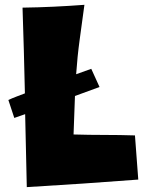

<svg xmlns="http://www.w3.org/2000/svg" viewBox="-20 -767 612 794"><path d="M391.6 -407.2 290 -370.1Q288.1 -330.1 287.1 -290.5Q286.1 -251 284.2 -210.9Q348.6 -209 411.6 -209Q474.6 -209 538.1 -207L551.8 -24.4Q436.5 -15.6 321.8 -7.8Q207 0 90.8 6.8Q88.9 -69.3 87.4 -144.5Q85.9 -219.7 84 -294.9L39.1 -279.3L14.6 -353.5Q31.2 -361.3 48.3 -367.7Q65.4 -374 83 -380.9Q81.1 -469.7 78.6 -558.1Q76.2 -646.5 73.2 -735.4Q137.7 -736.3 201.2 -739.3Q264.6 -742.2 329.1 -747.1Q319.3 -675.8 309.6 -604Q299.8 -532.2 294.9 -460L357.4 -482.4Z"/></svg>

Font: Slackey
Style: Regular
Weight: 400
Designer: Squid
Foundry: Font Diner, Inc DBA Sideshow
Version: Version 1.001